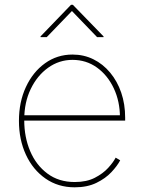

<svg xmlns="http://www.w3.org/2000/svg" viewBox="-20 -781 605 812"><path d="M295.9 11.2Q225.6 11.2 172.4 -25.9Q119.1 -63 89.6 -126.7Q60.1 -190.4 60.1 -270Q60.1 -349.6 89.6 -413.1Q119.1 -476.6 170.4 -513.4Q221.7 -550.3 286.6 -550.3Q334.5 -550.3 375 -530.3Q415.5 -510.3 445.8 -473.9Q476.1 -437.5 492.7 -389.2Q509.3 -340.8 509.3 -283.2V-271H71.8V-293.5H496.6L487.3 -284.2Q487.3 -352.1 461.2 -407.5Q435.1 -462.9 389.9 -495.4Q344.7 -527.8 286.6 -527.8Q230 -527.8 183.6 -494.6Q137.2 -461.4 109.9 -404.5Q82.5 -347.7 82.5 -275.4V-272.5Q82.5 -200.7 107.7 -141.6Q132.8 -82.5 180.7 -46.9Q228.5 -11.2 295.9 -11.2Q346.2 -11.2 380.9 -29.1Q415.5 -46.9 437.5 -71Q459.5 -95.2 469.2 -114.3L488.3 -103Q476.1 -79.6 451.2 -53Q426.3 -26.4 387.7 -7.6Q349.1 11.2 295.9 11.2ZM177.7 -624H151.4V-627L280.3 -760.7H288.1L418 -627V-624H390.6L284.2 -734.4Z"/></svg>

Font: Inter 16pt Thin
Style: Regular
Weight: 250
Version: Version 4.001;git-66647c0bb